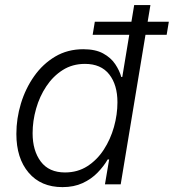

<svg xmlns="http://www.w3.org/2000/svg" viewBox="-20 -748 705 779"><path d="M233.4 11.2Q146 11.2 96.2 -47.4Q46.4 -106 46.4 -204.6Q46.4 -267.1 64.9 -328.1Q83.5 -389.2 118.7 -439Q153.8 -488.8 204.1 -518.6Q254.4 -548.3 317.9 -548.3Q367.2 -548.3 398.4 -531.2Q429.7 -514.2 447.3 -488Q464.8 -461.9 472.2 -435.5H476.1L524.4 -727.5H590.3L469.7 0H405.8L422.9 -101.1H417Q400.9 -73.2 375.7 -47.4Q350.6 -21.5 315.2 -5.1Q279.8 11.2 233.4 11.2ZM243.7 -48.3Q294.9 -48.3 334.5 -73.7Q374 -99.1 401.1 -140.9Q428.2 -182.6 442.4 -232.9Q456.5 -283.2 456.5 -333Q456.5 -403.8 423.1 -446.3Q389.6 -488.8 324.7 -488.8Q273.9 -488.8 234.6 -463.9Q195.3 -439 168 -397.9Q140.6 -356.9 126.5 -307.1Q112.3 -257.3 112.3 -207.5Q112.3 -136.7 145.5 -92.5Q178.7 -48.3 243.7 -48.3ZM356 -606.9 364.7 -659.7H665L656.2 -606.9Z"/></svg>

Font: Inter 17pt Light
Style: Italic
Weight: 300
Italic angle: -9.3988°
Version: Version 4.001;git-66647c0bb